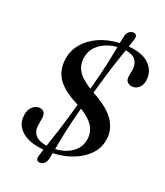

<svg xmlns="http://www.w3.org/2000/svg" viewBox="-152 -879 904 1051"><g transform="rotate(20 300.0 -353.5)"><path d="M245.5 35Q234.5 69.5 205.5 69.5Q193 69.5 187.2 60.8Q181.5 52 187 34.5Q189.5 26 192.5 16.5Q195.5 7 199 -4.5Q114.5 -11.5 71.2 -49.5Q28 -87.5 35 -141.5Q37.5 -174 55.8 -193.2Q74 -212.5 98 -212.5Q118.5 -212.5 128.2 -198.5Q138 -184.5 133 -160L127 -123Q120 -86 140.2 -61.5Q160.5 -37 208 -30.5Q221 -68.5 241.2 -131.5Q261.5 -194.5 291 -299Q288 -301 284.5 -302.5Q189.5 -351.5 160.2 -404.8Q131 -458 144.5 -522.5Q152.5 -567.5 185 -605.5Q217.5 -643.5 270.2 -667.8Q323 -692 392.5 -695.5Q395.5 -710 397.8 -721.5Q400 -733 402.5 -743Q407.5 -759 418.2 -767.2Q429 -775.5 442 -775.5Q454 -775.5 459.8 -767.2Q465.5 -759 460.5 -742.5Q458 -733 454.2 -721.2Q450.5 -709.5 445 -694.5Q528.5 -687.5 567 -648.8Q605.5 -610 599.5 -559Q597.5 -530 580.8 -512.2Q564 -494.5 541 -494.5Q519.5 -495 508 -507.8Q496.5 -520.5 501 -543.5L507.5 -579Q513.5 -616.5 496 -640Q478.5 -663.5 436.5 -669.5Q422.5 -630 401.2 -564.2Q380 -498.5 350 -391.5Q354 -389.5 358 -387Q450 -336 482.8 -282Q515.5 -228 504 -169.5Q495.5 -120 460 -83.8Q424.5 -47.5 370.8 -26.8Q317 -6 253.5 -3.5Q251 8.5 249.2 17.8Q247.5 27 245.5 35ZM237 -561.5Q227 -516.5 246.5 -480Q266 -443.5 326.5 -405.5Q354 -507 367.5 -569.8Q381 -632.5 388 -671Q330.5 -666.5 288.2 -637Q246 -607.5 237 -561.5ZM404.5 -132Q414 -175.5 393.5 -212.8Q373 -250 315.5 -285.5Q289 -186.5 276.8 -126.2Q264.5 -66 258 -29Q316 -32.5 355.8 -59.8Q395.5 -87 404.5 -132Z"/></g></svg>

Font: Fraunces 9pt S000
Style: Italic
Weight: 400
Italic angle: -16°
Version: Version 1.000; ttfautohint (v1.8.3)